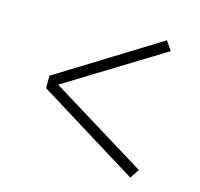

<svg xmlns="http://www.w3.org/2000/svg" viewBox="-76 -653 652 627"><g transform="rotate(15 250.0 -340.0)"><path d="M415 -108 245 -213 74 -319V-361L415 -572L436 -541L109 -340L436 -139Z"/></g></svg>

Font: Iosevka Curly Slab Extralight
Style: Regular
Weight: 200
Monospace: yes
Designer: Belleve Invis
Foundry: Belleve Invis
Version: Version 22.1.2; ttfautohint (v1.8.4)